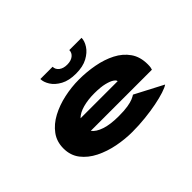

<svg xmlns="http://www.w3.org/2000/svg" viewBox="-120 -1017 1341 1341"><g transform="rotate(-45 550.0 -347.0)"><path d="M552 11Q480 11 406 -3.5Q332 -18 269.2 -49.2Q206.5 -80.5 168.2 -129.8Q130 -179 130 -248Q130 -315.5 166.8 -365.2Q203.5 -415 264.5 -447.5Q325.5 -480 399.2 -496Q473 -512 547 -512Q623.5 -512 697.2 -498.2Q771 -484.5 831 -453.8Q891 -423 926.8 -372.2Q962.5 -321.5 962.5 -247.5Q962.5 -228.5 960.5 -217.2Q958.5 -206 956 -200H352Q374.5 -169.5 427.5 -151.8Q480.5 -134 562.5 -134Q618 -134 652.8 -139.8Q687.5 -145.5 707.5 -154Q727.5 -162.5 739.5 -170.5L948 -61.5Q931.5 -49.5 892.5 -36.8Q853.5 -24 799.2 -13.2Q745 -2.5 681.5 4.2Q618 11 552 11ZM554.5 -368Q492 -368 441.5 -354.2Q391 -340.5 363.5 -312.5H730V-313.5Q730 -323 712 -335.8Q694 -348.5 655.5 -358.2Q617 -368 554.5 -368ZM562 -555Q493 -555 448 -579.5Q403 -604 381 -639Q359 -674 359 -705H480Q480 -678 502.8 -660.5Q525.5 -643 563 -643Q600.5 -643 622.8 -660.5Q645 -678 645 -705H766Q766 -674 743.5 -639Q721 -604 675.8 -579.5Q630.5 -555 562 -555Z"/></g></svg>

Font: Trispace Expanded ExtraBold
Style: Regular
Weight: 800
Width: 7
Designer: Tyler Finck
Foundry: Etcetera Type Company
Version: Version 1.210; ttfautohint (v1.8.3)